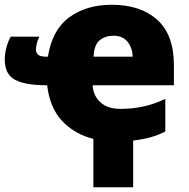

<svg xmlns="http://www.w3.org/2000/svg" viewBox="-36 -583 792 806"><path d="M356 0Q277 -20 225 -75Q173 -130 162 -225Q70 -225 27 -248Q-16 -271 -16 -334Q-16 -358 -9 -384Q-2 -410 9 -429H129Q120 -409 117.5 -396Q115 -383 115 -375Q115 -361 124.5 -353Q134 -345 159 -345H165Q183 -458 255 -510.5Q327 -563 433 -563Q554 -563 624 -500Q694 -437 694 -310V-225H353Q355 -182 385 -154Q415 -126 470 -126Q520 -126 566 -136Q612 -146 658 -168V-31Q629 -16 597 -7Q565 2 523 7V203H356ZM440 -433Q406 -433 382.5 -414Q359 -395 357 -345H521Q520 -382 499.5 -407.5Q479 -433 440 -433Z"/></svg>

Font: Noto Sans Black
Style: Regular
Weight: 900
Designer: Monotype Design Team
Foundry: Monotype Imaging Inc.
Version: Version 2.007